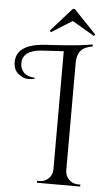

<svg xmlns="http://www.w3.org/2000/svg" viewBox="-110 -929 562 969"><g transform="rotate(5 171.5 -445.0)"><path d="M219 -890H229L343 -771L337 -763L224 -829L119 -763L113 -771ZM321 -10H334V0H115V-10H128Q154 -10 173 -28.5Q192 -47 192 -73V-673L85 -667Q-16 -661 -16 -594Q-16 -567 1.5 -548Q19 -529 57 -527V-521Q42 -518 21.5 -518Q1 -518 -24.5 -538Q-50 -558 -50 -597Q-50 -682 79 -696Q80 -696 178.5 -702.5Q277 -709 334 -720L336 -710Q293 -703 275 -681Q257 -659 257 -620V-73Q258 -47 276.5 -28.5Q295 -10 321 -10Z"/></g></svg>

Font: Cinzel Decorative
Style: Regular
Weight: 400
Designer: Natanael Gama
Version: Version 1.002;PS 001.002;hotconv 1.0.56;makeotf.lib2.0.21325